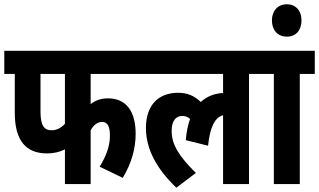

<svg xmlns="http://www.w3.org/2000/svg" viewBox="-20 -859 1489 896"><path d="M403 -514H651V-622H0V-514H49V-333C49 -204 100 -143 200 -143C232 -143 259 -150 283 -162V0H403V-250C415 -274 434 -290 456 -290C481 -290 493 -271 493 -226C493 -176 475 -130 445 -81L553 -29C595 -100 613 -167 613 -235C613 -338 570 -400 484 -400C450 -400 424 -390 403 -373ZM169 -514H283V-281C265 -262 244 -251 221 -251C186 -251 169 -273 169 -338Z M634 -514H1021V-425C980 -423 945 -409 917 -383C887 -412 855 -426 811 -426C722 -426 661 -371 661 -262C661 -161 713 -69 803 17L894 -52C816 -129 781 -184 781 -247C781 -292 798 -318 831 -318C845 -318 857 -313 867 -304C857 -276 850 -243 847 -205L951 -179C960 -268 984 -312 1021 -321V0H1142V-514H1212V-622H634Z M1379 -514H1449V-622H1200V-514H1258V0H1379Z M1249 -764C1249 -719 1275 -688 1319 -688C1362 -688 1387 -719 1387 -764C1387 -807 1362 -839 1319 -839C1275 -839 1249 -807 1249 -764Z"/></svg>

Font: Noto Sans Devanagari ExtraCondensed
Style: Bold
Weight: 700
Width: 2
Designer: Jelle Bosma - Monotype Design Team
Foundry: Monotype Imaging Inc.
Version: Version 2.004